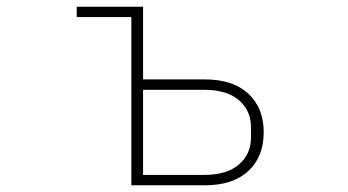

<svg xmlns="http://www.w3.org/2000/svg" viewBox="-20 -553 1040 573"><path d="M372 0V-502H209V-533H407V-316H591Q675 -316 721 -273.5Q767 -231 767 -158Q767 -85 721 -42.5Q675 0 591 0ZM589 -31Q657 -31 693 -62Q729 -93 729 -142V-174Q729 -223 693 -254Q657 -285 589 -285H407V-31Z"/></svg>

Font: IBM Plex Sans JP ExtraLight
Style: Regular
Weight: 200
Designer: Mike Abbink; Paul van der Laan; Pieter van Rosmalen; Wujin Sim; Yejin Wi; Jinhee Kim; Boomi Park; Yona Kim; Kichan Ma
Foundry: Sandoll Inc.
Version: Version 1.001